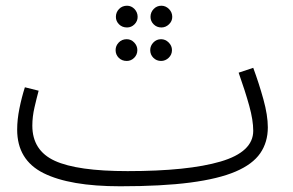

<svg xmlns="http://www.w3.org/2000/svg" viewBox="-20 -630 1024 671"><path d="M400 21Q224 21 132 -25Q40 -71 40 -177Q40 -212 48 -251.5Q56 -291 67 -325L115 -313Q108 -287 100.5 -254.5Q93 -222 93 -191Q93 -104 171.5 -68Q250 -32 426 -32Q637 -32 751 -65.5Q865 -99 865 -173Q865 -210 851 -260.5Q837 -311 814 -376L865 -393Q885 -339 900.5 -283Q916 -227 916 -185Q916 -133 889.5 -94.5Q863 -56 803.5 -30.5Q744 -5 645 8Q546 21 400 21ZM424 -534Q407 -534 396 -545Q385 -556 385 -571Q385 -587 396 -598.5Q407 -610 424 -610Q439 -610 450 -598.5Q461 -587 461 -571Q461 -556 450 -545Q439 -534 424 -534ZM544 -534Q528 -534 517 -545Q506 -556 506 -571Q506 -587 517 -598.5Q528 -610 544 -610Q559 -610 570.5 -598.5Q582 -587 582 -571Q582 -556 570.5 -545Q559 -534 544 -534ZM423 -417Q406 -417 395 -428Q384 -439 384 -455Q384 -470 395 -481.5Q406 -493 423 -493Q438 -493 449 -481.5Q460 -470 460 -455Q460 -439 449 -428Q438 -417 423 -417ZM543 -417Q527 -417 516 -428Q505 -439 505 -455Q505 -470 516 -481.5Q527 -493 543 -493Q558 -493 569.5 -481.5Q581 -470 581 -455Q581 -439 569.5 -428Q558 -417 543 -417Z"/></svg>

Font: Noto Sans Arabic Light
Style: Regular
Weight: 300
Designer: Monotype Design Team, Nadine Chahine, Nizar Qandah and Khaled Hosny
Foundry: Monotype Imaging Inc.
Version: Version 2.012; ttfautohint (v1.8.4.7-5d5b)